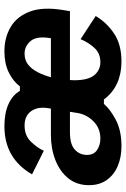

<svg xmlns="http://www.w3.org/2000/svg" viewBox="128 -678 562 857"><g transform="rotate(-90 408.5 -250.0)"><path d="M183.3 11.7Q135 11.7 95.4 -5Q55.8 -21.7 32.9 -54.2Q10 -86.7 10 -133.3Q10 -187.5 40.4 -225.4Q70.8 -263.3 122.1 -283.3Q173.3 -303.3 235 -303.3H351.7L353.3 -313.3Q361.7 -360.8 340.8 -390.8Q320 -420.8 275.8 -420.8Q232.5 -420.8 205.4 -393.8Q178.3 -366.7 163.3 -335L58.3 -387.5Q129.2 -510.8 273.3 -510.8Q332.5 -510.8 372.9 -492.1Q413.3 -473.3 430.8 -441.7H450.8Q474.2 -472.5 513.8 -491.7Q553.3 -510.8 607.5 -510.8Q668.3 -510.8 715.4 -483.3Q762.5 -455.8 784.6 -397.9Q806.7 -340 791.7 -249.2L786.7 -218.3H479.2Q478.3 -208.3 478.3 -199.2Q478.3 -137.5 500.8 -110Q523.3 -82.5 559.2 -82.5Q598.3 -82.5 622.5 -108.8Q646.7 -135 661.7 -170.8L765 -103.3Q735.8 -54.2 686.7 -21.2Q637.5 11.7 561.7 11.7Q508.3 11.7 465.4 -7.5Q422.5 -26.7 392.5 -66.7H372.5Q350.8 -40 302.9 -14.2Q255 11.7 183.3 11.7ZM596.7 -420.8Q567.5 -420.8 547.1 -404.2Q526.7 -387.5 513.3 -360.4Q500 -333.3 491.7 -303.3H665.8Q676.7 -365.8 653.8 -393.3Q630.8 -420.8 596.7 -420.8ZM217.5 -82.5Q265 -82.5 295.8 -114.2Q326.7 -145.8 332.5 -186.7L337.5 -218.3H246.7Q191.7 -218.3 168.3 -196.2Q145 -174.2 145 -142.5Q145 -111.7 167.1 -97.1Q189.2 -82.5 217.5 -82.5Z"/></g></svg>

Font: Familjen Grotesk GF
Style: Bold Italic
Weight: 700
Designer: Anders Wikstroem, Jonas Baeckman, Matilda Gysing, Kristian Moeller
Foundry: Familjen STHML AB
Version: Version 2.000; Beta; Release 4; Build 6